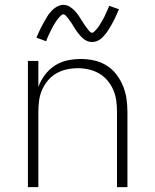

<svg xmlns="http://www.w3.org/2000/svg" viewBox="-20 -771 640 791"><path d="M95 0V-520H138V-413Q148 -440 165 -462.5Q182 -485 205.5 -500.5Q229 -516 257 -522Q285 -528 313 -528Q341 -528 368 -522Q395 -516 418.5 -501.5Q442 -487 459 -465Q476 -443 486.5 -417.5Q497 -392 501 -365Q505 -338 505 -310V0H462V-310Q462 -333 459 -356Q456 -379 447 -400Q438 -421 423 -439Q408 -457 388 -468.5Q368 -480 345.5 -485Q323 -490 300 -490Q277 -490 254.5 -485Q232 -480 212 -468.5Q192 -457 177 -439Q162 -421 153 -400Q144 -379 141 -356Q138 -333 138 -310V0ZM359 -598Q352 -598 345 -600Q338 -602 332 -605.5Q326 -609 320.5 -614Q315 -619 310.5 -624Q306 -629 301.5 -635Q297 -641 293 -646.5Q289 -652 285.5 -658.5Q282 -665 277.5 -671.5Q273 -678 269 -684Q265 -690 261 -695Q257 -700 251.5 -706Q246 -712 241 -712Q237 -712 234 -709.5Q231 -707 228.5 -704.5Q226 -702 222 -697.5Q218 -693 216.5 -691Q215 -689 213.5 -686.5Q212 -684 210 -681.5Q208 -679 206.5 -676Q205 -673 203 -670Q201 -667 199 -663.5Q197 -660 195 -656Q193 -652 191 -648Q189 -644 187 -640Q185 -636 183 -631.5Q181 -627 178.5 -622Q176 -617 174 -612Q172 -607 170 -601L130 -616Q134 -625 138 -634Q142 -643 145.5 -650.5Q149 -658 153 -665Q157 -672 160.5 -678.5Q164 -685 167.5 -691Q171 -697 174 -702Q177 -707 180.5 -712Q184 -717 189.5 -723Q195 -729 200 -733.5Q205 -738 212 -742Q219 -746 226 -748.5Q233 -751 241 -751Q248 -751 255 -749Q262 -747 268 -743Q274 -739 279.5 -734.5Q285 -730 289.5 -725Q294 -720 298.5 -714Q303 -708 307 -702Q311 -696 314.5 -690Q318 -684 322.5 -677.5Q327 -671 331 -665Q335 -659 339 -654Q343 -649 348.5 -642.5Q354 -636 359 -636Q363 -636 366 -638.5Q369 -641 371.5 -644Q374 -647 378 -651Q382 -655 383.5 -657.5Q385 -660 386.5 -662Q388 -664 390 -667Q392 -670 393.5 -673Q395 -676 397 -679Q399 -682 401 -685.5Q403 -689 405 -692.5Q407 -696 409 -700Q411 -704 413 -708.5Q415 -713 417 -717.5Q419 -722 421.5 -727Q424 -732 426 -737Q428 -742 430 -747L470 -733Q466 -723 462 -714.5Q458 -706 454.5 -698Q451 -690 447 -683Q443 -676 439.5 -669.5Q436 -663 432.5 -657.5Q429 -652 426 -647Q423 -642 419.5 -637Q416 -632 410.5 -626Q405 -620 400 -615Q395 -610 388 -606Q381 -602 374 -600Q367 -598 359 -598Z"/></svg>

Font: Zed Sans Extralight Extended
Style: Regular
Weight: 200
Width: 7
Designer: Belleve Invis
Foundry: Belleve Invis
Version: Version 1.0.0; ttfautohint (v1.8.4)